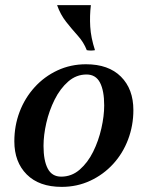

<svg xmlns="http://www.w3.org/2000/svg" viewBox="-20 -715 577 750"><path d="M318 -424Q278 -424 246.5 -396.5Q215 -369 193.5 -326Q172 -283 161 -235Q150 -187 150 -145Q150 -88 166.5 -56.5Q183 -25 219 -25L221 15Q133 15 84.5 -33.5Q36 -82 36 -163Q36 -224 56.5 -278Q77 -332 115 -374Q153 -416 204.5 -440Q256 -464 316 -464ZM219 -25Q260 -25 291.5 -52.5Q323 -80 344 -122.5Q365 -165 376 -213.5Q387 -262 387 -303Q387 -361 370.5 -392.5Q354 -424 318 -424L316 -464Q404 -464 452.5 -415.5Q501 -367 501 -285Q501 -225 480.5 -170.5Q460 -116 422 -74.5Q384 -33 332.5 -9Q281 15 221 15ZM203 -695H335Q330 -654 332.5 -611Q335 -568 351 -519Q335 -516 319 -519Q307 -550 284 -575.5Q261 -601 238.5 -629.5Q216 -658 203 -695Z"/></svg>

Font: Poltawski Nowy Medium
Style: Italic
Weight: 500
Italic angle: -12°
Version: Version 1.001;gftools[0.9.25]